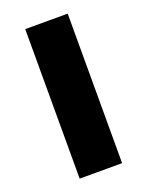

<svg xmlns="http://www.w3.org/2000/svg" viewBox="-118 -657 551 718"><g transform="rotate(-20 157.5 -297.5)"><path d="M73 0V-595H242V0Z"/></g></svg>

Font: Encode Sans SC SemiExpanded
Style: Bold
Weight: 700
Width: 6
Designer: Multiple Designers
Foundry: Impallari Type
Version: Version 3.002